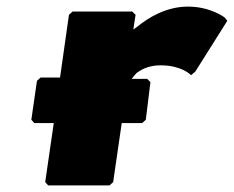

<svg xmlns="http://www.w3.org/2000/svg" viewBox="-20 -555 709 582"><path d="M386 -467 384 -465 391 -510 381 -520H200L189 -510L162 -320H103L92 -310L75 -192L84 -182H143L117 -3L126 7H312L323 -3L349 -182H411L422 -192L436 -306L426 -316H379C379 -316 395 -336 396 -335C412 -347 435 -357 467 -357C528 -357 556 -330 556 -330L559 -327L572 -338L669 -492L661 -502C661 -502 618 -535 550 -535C482 -535 428 -500 396 -474Z"/></svg>

Font: Hussar Woodtype
Style: UltraObl
Weight: 900
Foundry: Cannot Into Space Fonts
Version: Version 1.07